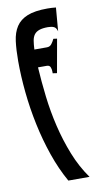

<svg xmlns="http://www.w3.org/2000/svg" viewBox="-81 -725 388 762"><g transform="rotate(-10 113.0 -343.5)"><path d="M193.8 -590.3Q189.9 -605.5 180.4 -609.6Q170.9 -613.8 156.7 -613.8Q134.8 -613.8 121.6 -609.1Q108.4 -604.5 101.3 -595Q94.2 -585.4 91.8 -570.8Q89.4 -556.2 88.4 -535.6H139.2Q151.4 -535.6 158.4 -545.2Q165.5 -554.7 169.9 -564.5L184.6 -562.5L160.6 -427.7L143.6 -430.2V-437Q143.6 -446.8 140.1 -455.1Q136.7 -463.4 125.5 -463.4H90.3Q93.8 -405.8 101.1 -344Q108.4 -282.2 122.8 -221.9Q137.2 -161.6 159.7 -104.7Q182.1 -47.9 216.3 0H130.9Q101.1 -52.7 79.6 -115Q58.1 -177.2 44.2 -243.2Q30.3 -309.1 23.7 -375.2Q17.1 -441.4 17.1 -501.5Q17.1 -546.4 21.5 -581.1Q25.9 -615.7 41.3 -639.2Q56.6 -662.6 86.4 -674.8Q116.2 -687 167.5 -687Q176.3 -687 184.8 -686.5Q193.4 -686 201.7 -685.1Z"/></g></svg>

Font: XAYAX
Style: Regular
Weight: 400
Designer: Peter Wiegel
Foundry: Peter Wiegel
Version: Version 1.000 2009 initial release